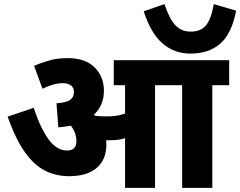

<svg xmlns="http://www.w3.org/2000/svg" viewBox="-20 -915 1170 935"><path d="M498 -211Q498 -138 451 -97.5Q404 -57 317 -57Q254 -57 201 -83Q148 -109 102.5 -172Q57 -235 17 -347L144 -390Q178 -288 217.5 -235Q257 -182 306 -182Q352 -182 352 -227Q352 -269 325 -303Q296 -297 264 -295L255 -412Q303 -415 321.5 -428.5Q340 -442 340 -466Q340 -489 325 -499.5Q310 -510 286 -510Q262 -510 237 -502.5Q212 -495 187 -483L146 -594Q179 -609 219.5 -620.5Q260 -632 310 -632Q395 -632 440.5 -587Q486 -542 486 -473Q486 -402 438 -357Q440 -354 443 -351Q455 -350 468 -349Q481 -348 497 -348Q522 -348 544.5 -351Q567 -354 589 -362V-500H534V-622H1096V-500H1014V0H867V-500H735V0H589V-242Q570 -236 551 -234Q532 -232 512 -232Q505 -232 497 -232Q498 -221 498 -211ZM1130 -863Q1108 -750 1052 -702Q996 -654 908 -654Q829 -654 771.5 -703.5Q714 -753 680 -860L781 -895Q805 -822 834.5 -791.5Q864 -761 909 -761Q960 -761 985 -794Q1010 -827 1021 -895Z"/></svg>

Font: Noto Sans Devanagari SemiCondensed ExtraBold
Style: Regular
Weight: 800
Width: 4
Designer: Jelle Bosma - Monotype Design Team
Foundry: Monotype Imaging Inc.
Version: Version 2.004; ttfautohint (v1.8.4.7-5d5b)